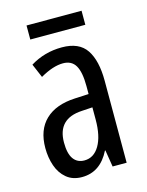

<svg xmlns="http://www.w3.org/2000/svg" viewBox="-106 -743 628 819"><g transform="rotate(-15 208.0 -333.0)"><path d="M213 -547Q289 -547 321 -499Q353 -451 353 -362V0H291L279 -74H277Q235 10 154 10Q113 10 86 -12.5Q59 -35 46.5 -71.5Q34 -108 34 -150Q34 -230 80 -274Q126 -318 211 -322L272 -325V-360Q272 -422 255 -451Q238 -480 200 -480Q156 -480 99 -447L73 -508Q136 -547 213 -547ZM225 -263Q117 -257 117 -152Q117 -103 134 -79.5Q151 -56 182 -56Q224 -56 248.5 -97.5Q273 -139 273 -212V-266ZM335 -676V-614H92V-676Z"/></g></svg>

Font: Noto Sans ExtraCondensed
Style: Regular
Weight: 400
Width: 2
Designer: Monotype Design Team
Foundry: Monotype Imaging Inc.
Version: Version 2.013; ttfautohint (v1.8.4.7-5d5b)